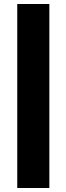

<svg xmlns="http://www.w3.org/2000/svg" viewBox="-20 -831 331 957"><path d="M226 106H66V-811H226Z"/></svg>

Font: Fira Sans Compressed ExtraBold
Style: Regular
Weight: 800
Width: 1
Designer: bBox Type GmbH & Carrois Corporate GbR & Edenspiekermann AG
Foundry: bBox Type GmbH & Carrois Corporate GbR & Edenspiekermann AG
Version: Version 4.301